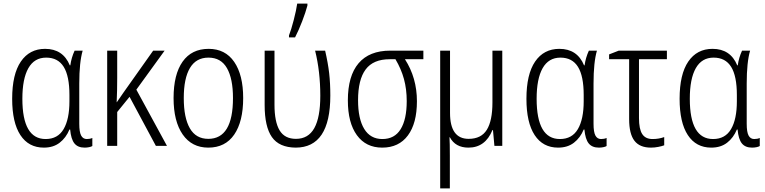

<svg xmlns="http://www.w3.org/2000/svg" viewBox="-20 -815 4275 1073"><path d="M48 -263Q48 -400 96.5 -471Q145 -542 232 -542Q332 -542 370 -450H373Q379 -493 397 -532H442Q423 -467 423 -348V-123Q423 -77 433.5 -57.5Q444 -38 465 -38Q483 -38 496 -44V1Q490 5 478 7.5Q466 10 453 10Q415 10 396 -13.5Q377 -37 372 -91H368Q349 -45 313.5 -17.5Q278 10 225 10Q140 10 94 -60Q48 -130 48 -263ZM368 -249V-284Q368 -390 336 -441.5Q304 -493 238 -493Q172 -493 138.5 -434Q105 -375 105 -263Q105 -38 235 -38Q303 -38 335.5 -93.5Q368 -149 368 -249Z M742 -314 913 0H851L704 -274L635 -189V0H579V-532H635V-380Q635 -306 632 -244H633L671 -299L836 -532H900Z M1144 10Q1052 10 1001 -63.5Q950 -137 950 -267Q950 -399 1000.5 -470.5Q1051 -542 1146 -542Q1239 -542 1289 -469Q1339 -396 1339 -267Q1339 -136 1289 -63Q1239 10 1144 10ZM1144 -39Q1282 -39 1282 -267Q1282 -375 1248.5 -434Q1215 -493 1145 -493Q1076 -493 1041.5 -435Q1007 -377 1007 -267Q1007 -157 1041 -98Q1075 -39 1144 -39Z M1459 -228V-532H1514V-230Q1514 -134 1542.5 -86.5Q1571 -39 1634 -39Q1703 -39 1736.5 -99Q1770 -159 1770 -280Q1770 -415 1741 -532H1797Q1813 -463 1819.5 -406.5Q1826 -350 1826 -281Q1826 10 1632 10Q1540 9 1499.5 -49Q1459 -107 1459 -228ZM1595 -617Q1607 -647 1621.5 -703Q1636 -759 1641 -795H1698V-784Q1688 -746 1668.5 -695.5Q1649 -645 1629 -606H1595Z M2116 10Q2025 10 1974.5 -59.5Q1924 -129 1924 -254Q1924 -391 1984 -461.5Q2044 -532 2161 -532H2346V-484H2243Q2310 -380 2310 -249Q2310 -126 2259.5 -58Q2209 10 2116 10ZM2117 -38Q2185 -38 2219 -93Q2253 -148 2253 -250Q2253 -317 2237.5 -373.5Q2222 -430 2190 -484H2158Q2066 -484 2023.5 -427Q1981 -370 1981 -255Q1981 -151 2015.5 -94.5Q2050 -38 2117 -38Z M2787 0H2743L2735 -88H2732Q2692 10 2598 10Q2525 10 2494 -48H2492Q2494 -16 2494 54V238H2440V-532H2495V-184Q2495 -39 2599 -39Q2669 -39 2700.5 -89.5Q2732 -140 2732 -242V-532H2787Z M2922 -263Q2922 -400 2970.5 -471Q3019 -542 3106 -542Q3206 -542 3244 -450H3247Q3253 -493 3271 -532H3316Q3297 -467 3297 -348V-123Q3297 -77 3307.5 -57.5Q3318 -38 3339 -38Q3357 -38 3370 -44V1Q3364 5 3352 7.5Q3340 10 3327 10Q3289 10 3270 -13.5Q3251 -37 3246 -91H3242Q3223 -45 3187.5 -17.5Q3152 10 3099 10Q3014 10 2968 -60Q2922 -130 2922 -263ZM3242 -249V-284Q3242 -390 3210 -441.5Q3178 -493 3112 -493Q3046 -493 3012.5 -434Q2979 -375 2979 -263Q2979 -38 3109 -38Q3177 -38 3209.5 -93.5Q3242 -149 3242 -249Z M3707 -484H3551V-155Q3551 -94 3569 -66Q3587 -38 3627 -38Q3662 -38 3692 -49V-3Q3679 2 3658.5 6Q3638 10 3618 10Q3555 10 3525.5 -28.5Q3496 -67 3496 -149V-484H3384V-511L3438 -532H3707Z M3778 -263Q3778 -400 3826.5 -471Q3875 -542 3962 -542Q4062 -542 4100 -450H4103Q4109 -493 4127 -532H4172Q4153 -467 4153 -348V-123Q4153 -77 4163.5 -57.5Q4174 -38 4195 -38Q4213 -38 4226 -44V1Q4220 5 4208 7.5Q4196 10 4183 10Q4145 10 4126 -13.5Q4107 -37 4102 -91H4098Q4079 -45 4043.5 -17.5Q4008 10 3955 10Q3870 10 3824 -60Q3778 -130 3778 -263ZM4098 -249V-284Q4098 -390 4066 -441.5Q4034 -493 3968 -493Q3902 -493 3868.5 -434Q3835 -375 3835 -263Q3835 -38 3965 -38Q4033 -38 4065.5 -93.5Q4098 -149 4098 -249Z"/></svg>

Font: Noto Sans Display Light Narrow
Style: Regular
Weight: 300
Width: 4
Designer: Monotype Design team
Foundry: Monotype Imaging Inc.
Version: Version 1.000